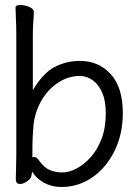

<svg xmlns="http://www.w3.org/2000/svg" viewBox="-20 -729 540 766"><path d="M105 -26Q103 -16 88 -5.5Q73 5 60 5Q43 5 43 -15Q43 -27 44 -53.5Q45 -80 45 -106V-593Q45 -624 43.5 -653Q42 -682 42 -699Q42 -709 62 -709Q78 -709 96.5 -701.5Q115 -694 115 -681Q115 -669 113 -643.5Q111 -618 111 -592V-369Q151 -437 197.5 -461.5Q244 -486 299 -486Q374 -486 422 -433Q470 -380 470 -278Q470 -194 437 -127Q404 -60 348.5 -21.5Q293 17 225 17Q186 17 155.5 0Q125 -17 108 -44ZM109 -101Q113 -103 116 -103Q127 -103 137 -87Q157 -59 180 -50Q203 -41 228 -41Q255 -41 285 -56.5Q315 -72 342 -102Q369 -132 385.5 -176Q402 -220 402 -276Q402 -328 387 -361Q372 -394 348.5 -410Q325 -426 299 -426Q257 -426 219.5 -404Q182 -382 155 -343Q128 -304 117 -253Q114 -237 112 -209Q110 -181 109.5 -152Q109 -123 109 -101Z"/></svg>

Font: Moon Stars Kai T HW
Style: Regular
Weight: 400
Designer: GuiWonder
Version: Version 1.101